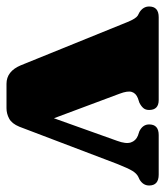

<svg xmlns="http://www.w3.org/2000/svg" viewBox="19 -528 508 591"><g transform="rotate(90 273.5 -232.0)"><path d="M310.5 2.5H235.5Q197 2.5 178.5 -41.5L45.5 -369.5Q35 -395.5 25.5 -401.5L15 -407Q-2.5 -418.5 -2.5 -436.5Q-2.5 -466 30.5 -466H285.5Q316 -466 316 -436.5Q316 -425.5 310.2 -418.8Q304.5 -412 293.5 -406.5L280 -402Q264.5 -396 260.5 -383.2Q256.5 -370.5 266 -345.5L341.5 -143.5L411 -338Q421 -365 416 -380.2Q411 -395.5 395 -402L381.5 -406.5Q360.5 -417 360.5 -436.5Q360.5 -466 393 -466H515Q548.5 -466 548.5 -436.5Q548.5 -418 530 -407L521.5 -403Q511.5 -398 503.5 -385Q495.5 -372 482 -338L367.5 -37Q358 -14 342.8 -5.8Q327.5 2.5 310.5 2.5Z"/></g></svg>

Font: Fraunces 72pt Soft Black
Style: Regular
Weight: 900
Version: Version 1.000;[b76b70a41]